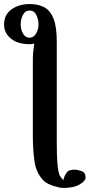

<svg xmlns="http://www.w3.org/2000/svg" viewBox="-25 -718 442 947"><path d="M-5 -598Q-5 -645 31.5 -671.5Q68 -698 122 -698Q165 -698 194.5 -681.5Q224 -665 239.5 -625Q255 -585 255 -512V-17Q255 46 257.5 79.5Q260 113 263.5 128Q267 143 271 150Q284 169 289 172Q287 170 289 163.5Q291 157 294 150Q299 139 307.5 129Q316 119 343 119Q358 119 377.5 126Q397 133 397 157Q397 175 367.5 192Q338 209 287 209Q270 209 240 199.5Q210 190 192 175Q154 137 145.5 80Q137 23 137 -47V-428Q137 -442 139 -463.5Q141 -485 144 -503Q132 -500 121 -500Q63 -500 29 -527.5Q-5 -555 -5 -598ZM165 -598Q165 -621 154.5 -643.5Q144 -666 121 -666Q99 -666 88 -644.5Q77 -623 77 -598Q77 -573 88.5 -552.5Q100 -532 121 -532Q141 -532 153 -552.5Q165 -573 165 -598Z"/></svg>

Font: Libertinus Serif SemiBold
Style: Regular
Weight: 600
Designer: Philipp H. Poll, Khaled Hosny
Foundry: Caleb Maclennan
Version: Version 7.051;RELEASE